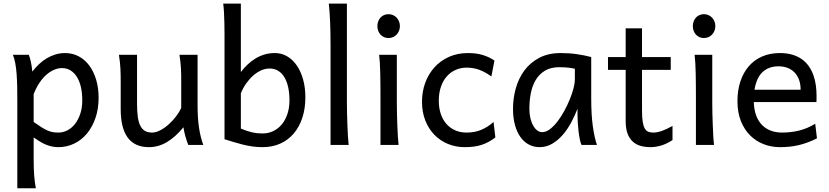

<svg xmlns="http://www.w3.org/2000/svg" viewBox="-20 -801 4583 1061"><path d="M166 -127Q190.9 -109.4 209.2 -97.9Q227.5 -86.4 242.7 -79.8Q257.8 -73.2 271.7 -70.8Q285.6 -68.4 302.7 -68.4Q328.6 -68.4 352.3 -80.6Q376 -92.8 394.3 -116Q412.6 -139.2 423.6 -172.1Q434.6 -205.1 434.6 -246.6Q434.6 -287.1 427 -320.1Q419.4 -353 404.8 -376.2Q390.1 -399.4 369.4 -412.1Q348.6 -424.8 322.3 -424.8Q301.3 -424.8 279.3 -415.5Q257.3 -406.2 236.6 -388.2Q215.8 -370.1 197.8 -343Q179.7 -315.9 166 -280.8ZM139.2 -498Q144.5 -485.4 149.9 -462.2Q155.3 -439 158.7 -405.3Q175.8 -427.7 196 -446.8Q216.3 -465.8 239 -479.2Q261.7 -492.7 286.9 -500.2Q312 -507.8 339.4 -507.8Q380.9 -507.8 415.3 -489.5Q449.7 -471.2 473.9 -438.2Q498 -405.3 511.5 -360.1Q524.9 -314.9 524.9 -261.2Q524.9 -198.7 507.3 -148.2Q489.7 -97.7 459.7 -62Q429.7 -26.4 389.2 -7.1Q348.6 12.2 302.7 12.2Q283.2 12.2 265.9 8.3Q248.5 4.4 232.2 -2.4Q215.8 -9.3 199.7 -19.3Q183.6 -29.3 166 -41.5V73.2Q166 102.5 166.7 126.2Q167.5 149.9 168.9 169.9Q170.4 189.9 172.9 206.8Q175.3 223.6 178.2 239.3H75.7V-236.8Q75.7 -282.2 75 -321Q74.2 -359.9 71.8 -392.3Q69.3 -424.8 64.5 -451.2Q59.6 -477.5 51.3 -498Z M1020.5 0Q1017.1 -8.3 1013.2 -19.5Q1009.3 -30.8 1005.6 -43.5Q1002 -56.2 998.8 -70.1Q995.6 -84 993.7 -97.7Q949.2 -43.5 902.1 -15.6Q855 12.2 803.2 12.2Q647 12.2 647 -197.8V-341.8Q647 -365.2 646.7 -384.3Q646.5 -403.3 645.5 -421.1Q644.5 -439 642.6 -457.5Q640.6 -476.1 637.2 -498H737.3V-227.1Q737.3 -185.5 741.5 -155.5Q745.6 -125.5 755.4 -106.2Q765.1 -86.9 781 -77.6Q796.9 -68.4 820.3 -68.4Q841.8 -68.4 866.2 -81.3Q890.6 -94.2 912.8 -114.3Q935.1 -134.3 953.4 -158.4Q971.7 -182.6 981.4 -205.1V-341.8Q981.4 -365.7 981.2 -385Q981 -404.3 980 -421.9Q979 -439.5 977.1 -457.5Q975.1 -475.6 971.7 -498H1071.8V-219.7Q1071.8 -148.4 1079.8 -95Q1087.9 -41.5 1103.5 0Z M1311 -781.2V-402.8Q1328.1 -425.3 1348.1 -444.3Q1368.2 -463.4 1391.4 -477.5Q1414.6 -491.7 1441.4 -499.8Q1468.3 -507.8 1499 -507.8Q1536.1 -507.8 1566.9 -489.7Q1597.7 -471.7 1620.1 -439.2Q1642.6 -406.7 1655 -361.8Q1667.5 -316.9 1667.5 -263.7Q1667.5 -200.7 1650.6 -149.9Q1633.8 -99.1 1603 -63Q1572.3 -26.9 1528.6 -7.3Q1484.9 12.2 1430.7 12.2Q1400.9 12.2 1373 8.1Q1345.2 3.9 1319.1 -2.7Q1293 -9.3 1268.6 -16.8Q1244.1 -24.4 1220.7 -31.7V-609.4Q1220.7 -640.6 1220 -672.1Q1219.2 -703.6 1217.8 -732.2Q1216.3 -760.7 1213.4 -781.2ZM1311 -90.3Q1329.1 -83 1344 -77.9Q1358.9 -72.8 1373 -69.6Q1387.2 -66.4 1401.1 -64.9Q1415 -63.5 1430.7 -63.5Q1462.9 -63.5 1490.2 -76.7Q1517.6 -89.8 1537.4 -113.8Q1557.1 -137.7 1568.4 -171.6Q1579.6 -205.6 1579.6 -246.6Q1579.6 -287.1 1572.3 -319.8Q1564.9 -352.5 1551 -375.2Q1537.1 -397.9 1516.6 -410.2Q1496.1 -422.4 1469.7 -422.4Q1446.8 -422.4 1423.8 -412.4Q1400.9 -402.3 1380.1 -384.3Q1359.4 -366.2 1341.3 -341.1Q1323.2 -315.9 1311 -285.6Z M1897 -231.9Q1897 -208.5 1897.7 -176.8Q1898.4 -145 1899.7 -112.3Q1900.9 -79.6 1902.6 -49.8Q1904.3 -20 1906.7 0H1806.6V-551.8Q1806.6 -623 1804.2 -680.9Q1801.8 -738.8 1796.9 -781.2H1897Z M2065.4 -656.7Q2065.4 -670.4 2069.8 -682.4Q2074.2 -694.3 2082.3 -703.4Q2090.3 -712.4 2101.6 -717.5Q2112.8 -722.7 2126.5 -722.7Q2140.1 -722.7 2151.9 -717.5Q2163.6 -712.4 2171.9 -703.4Q2180.2 -694.3 2185.1 -682.4Q2189.9 -670.4 2189.9 -656.7Q2189.9 -643.1 2185.1 -631.1Q2180.2 -619.1 2171.9 -610.1Q2163.6 -601.1 2151.9 -595.9Q2140.1 -590.8 2126.5 -590.8Q2112.8 -590.8 2101.6 -595.9Q2090.3 -601.1 2082.3 -610.1Q2074.2 -619.1 2069.8 -631.1Q2065.4 -643.1 2065.4 -656.7ZM2172.9 -231.9Q2172.9 -208.5 2173.6 -176.5Q2174.3 -144.5 2175.5 -111.8Q2176.8 -79.1 2178.5 -49.3Q2180.2 -19.5 2182.6 0H2082.5V-258.8Q2082.5 -294.4 2082.3 -329.1Q2082 -363.8 2081.3 -394.8Q2080.6 -425.8 2079.1 -452.4Q2077.6 -479 2075.2 -498H2172.9Z M2717.3 -41.5Q2698.7 -27.3 2680.4 -17.3Q2662.1 -7.3 2642.1 -0.7Q2622.1 5.9 2599.1 9Q2576.2 12.2 2548.8 12.2Q2499.5 12.2 2456.5 -5.1Q2413.6 -22.5 2381.3 -55.2Q2349.1 -87.9 2330.6 -134.3Q2312 -180.7 2312 -239.3Q2312 -294.4 2329.8 -343.3Q2347.7 -392.1 2380.6 -428.7Q2413.6 -465.3 2460.7 -486.6Q2507.8 -507.8 2565.9 -507.8Q2614.7 -507.8 2650.1 -496.3Q2685.5 -484.9 2712.4 -466.3L2695.3 -378.4Q2662.1 -402.8 2629.4 -415Q2596.7 -427.2 2558.6 -427.2Q2525.9 -427.2 2497.8 -414.8Q2469.7 -402.3 2449 -378.9Q2428.2 -355.5 2416.5 -321.3Q2404.8 -287.1 2404.8 -244.1Q2404.8 -204.6 2415.5 -172.4Q2426.3 -140.1 2446.3 -116.9Q2466.3 -93.8 2494.6 -81.1Q2522.9 -68.4 2558.6 -68.4Q2603 -68.4 2639.2 -83.5Q2675.3 -98.6 2707.5 -127Z M3156.7 -420.9Q3150.9 -422.4 3143.6 -423.8Q3136.2 -425.3 3126.2 -426.5Q3116.2 -427.7 3102.8 -428.7Q3089.4 -429.7 3071.3 -429.7Q3023.4 -429.7 2991.5 -410.4Q2959.5 -391.1 2940.4 -359.1Q2921.4 -327.1 2913.3 -285.6Q2905.3 -244.1 2905.3 -200.2Q2905.3 -171.9 2910.9 -148.2Q2916.5 -124.5 2926.3 -107.2Q2936 -89.8 2948.7 -80.3Q2961.4 -70.8 2976.1 -70.8Q2997.6 -70.8 3019.3 -87.4Q3041 -104 3061 -130.1Q3081.1 -156.2 3098.6 -188.7Q3116.2 -221.2 3129.2 -253.2Q3142.1 -285.2 3149.4 -313.5Q3156.7 -341.8 3156.7 -358.9ZM3193.4 0Q3188 -11.7 3183.8 -32.2Q3179.7 -52.7 3177 -75.9Q3174.3 -99.1 3172.9 -122.1Q3171.4 -145 3171.4 -161.1V-200.2Q3156.7 -162.1 3136.5 -124.3Q3116.2 -86.4 3090.1 -56.2Q3064 -25.9 3031.7 -6.8Q2999.5 12.2 2961.4 12.2Q2930.7 12.2 2903.8 -1.5Q2877 -15.1 2857.2 -42Q2837.4 -68.8 2826.2 -108.6Q2814.9 -148.4 2814.9 -200.2Q2814.9 -258.3 2830.6 -313.7Q2846.2 -369.1 2878.4 -412.4Q2910.6 -455.6 2960.4 -481.7Q3010.3 -507.8 3078.6 -507.8Q3126 -507.8 3168 -501.7Q3210 -495.6 3247.1 -485.8V-258.8Q3247.1 -166.5 3255.9 -103.8Q3264.6 -41 3278.8 0Z M3339.8 -485.8H3437.5V-644.5H3527.8V-485.8H3686.5V-415H3527.8V-190.4Q3527.8 -152.8 3531.5 -128.9Q3535.2 -105 3542.7 -91.6Q3550.3 -78.1 3562 -73.2Q3573.7 -68.4 3590.3 -68.4Q3611.3 -68.4 3637.7 -77.6Q3664.1 -86.9 3696.3 -105V-26.9Q3662.6 -4.9 3631.8 3.7Q3601.1 12.2 3575.2 12.2Q3546.4 12.2 3521.5 5.6Q3496.6 -1 3477.8 -17.6Q3459 -34.2 3448.2 -61.8Q3437.5 -89.4 3437.5 -131.8V-415H3339.8Z M3808.6 -656.7Q3808.6 -670.4 3813 -682.4Q3817.4 -694.3 3825.4 -703.4Q3833.5 -712.4 3844.7 -717.5Q3856 -722.7 3869.6 -722.7Q3883.3 -722.7 3895 -717.5Q3906.7 -712.4 3915 -703.4Q3923.3 -694.3 3928.2 -682.4Q3933.1 -670.4 3933.1 -656.7Q3933.1 -643.1 3928.2 -631.1Q3923.3 -619.1 3915 -610.1Q3906.7 -601.1 3895 -595.9Q3883.3 -590.8 3869.6 -590.8Q3856 -590.8 3844.7 -595.9Q3833.5 -601.1 3825.4 -610.1Q3817.4 -619.1 3813 -631.1Q3808.6 -643.1 3808.6 -656.7ZM3916 -231.9Q3916 -208.5 3916.7 -176.5Q3917.5 -144.5 3918.7 -111.8Q3919.9 -79.1 3921.6 -49.3Q3923.3 -19.5 3925.8 0H3825.7V-258.8Q3825.7 -294.4 3825.4 -329.1Q3825.2 -363.8 3824.5 -394.8Q3823.7 -425.8 3822.3 -452.4Q3820.8 -479 3818.4 -498H3916Z M4145.5 -236.8Q4147 -193.8 4158.9 -162.1Q4170.9 -130.4 4191.7 -109.6Q4212.4 -88.9 4240.5 -78.6Q4268.6 -68.4 4301.8 -68.4Q4349.1 -68.4 4394.5 -79.1Q4439.9 -89.8 4484.9 -117.2L4494.6 -36.6Q4468.8 -23.4 4443.8 -14.2Q4418.9 -4.9 4394 1Q4369.1 6.8 4343.5 9.5Q4317.9 12.2 4289.6 12.2Q4242.7 12.2 4200.2 -4.2Q4157.7 -20.5 4125.5 -52.5Q4093.3 -84.5 4074.2 -131.8Q4055.2 -179.2 4055.2 -241.7Q4055.2 -302.2 4071.5 -351.3Q4087.9 -400.4 4118.2 -435.3Q4148.4 -470.2 4191.9 -489Q4235.4 -507.8 4289.6 -507.8Q4329.6 -507.8 4360.4 -498.3Q4391.1 -488.8 4413.6 -471.9Q4436 -455.1 4451.2 -432.6Q4466.3 -410.2 4475.3 -384.3Q4484.4 -358.4 4488.3 -330.3Q4492.2 -302.2 4492.2 -274.9V-255.9Q4492.2 -243.7 4491.7 -236.8ZM4282.2 -434.6Q4228.5 -434.6 4194.3 -403.1Q4160.2 -371.6 4149.4 -305.2H4404.3Q4404.3 -336.4 4395.3 -360.6Q4386.2 -384.8 4369.9 -401.4Q4353.5 -418 4331.1 -426.3Q4308.6 -434.6 4282.2 -434.6Z"/></svg>

Font: Andika Am
Style: Regular
Weight: 400
Designer: Victor Gaultney, Annie Olsen, Julie Remington, Don Collingsworth, Eric Hays, Becca Hirsbrunner
Foundry: SIL International
Version: Version 5.000